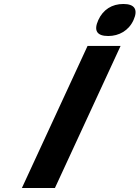

<svg xmlns="http://www.w3.org/2000/svg" viewBox="-20 -945 701 965"><path d="M256 0 586 -714H420L90 0ZM600 -925C543 -925 498 -897 474 -844C450 -791 467 -764 524 -764C578 -764 627 -791 651 -844C675 -897 657 -925 600 -925Z"/></svg>

Font: Passageway
Style: BdSuIt
Weight: 700
Foundry: Ascender Corporation
Version: Version 1.11